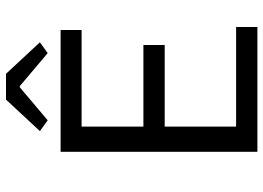

<svg xmlns="http://www.w3.org/2000/svg" viewBox="-139 -739 878 640"><g transform="rotate(-90 300.0 -419.0)"><path d="M114 0H530V-71H198V-309H470V-380H198V-586H520V-656H114ZM219 -699 329 -792H333L443 -699L479 -725L374 -838H288L183 -725Z"/></g></svg>

Font: Hasklig
Style: Regular
Weight: 400
Monospace: yes
Designer: Paul D. Hunt, Teo Tuominen
Foundry: Adobe Systems Incorporated
Version: Version 2.030;PS 1.0;hotconv 16.6.51;makeotf.lib2.5.65220